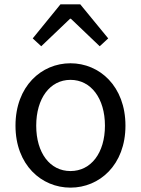

<svg xmlns="http://www.w3.org/2000/svg" viewBox="-20 -847 646 880"><path d="M303 13C436 13 555 -91 555 -271C555 -452 436 -557 303 -557C170 -557 51 -452 51 -271C51 -91 170 13 303 13ZM303 -63C209 -63 146 -146 146 -271C146 -396 209 -481 303 -481C397 -481 461 -396 461 -271C461 -146 397 -63 303 -63ZM130 -671 169 -635 301 -761H305L437 -635L476 -671L348 -827H257Z"/></svg>

Font: Squished Noto Sans CJK JP Regular
Style: Regular
Weight: 400
Designer: Ryoko NISHIZUKA (kana & ideographs); Paul D. Hunt (Latin, Greek & Cyrillic); Wenlong ZHANG (bopomofo); Sandoll Communica
Foundry: Adobe Systems Incorporated
Version: Version 1.004;PS 1.004;hotconv 1.0.82;makeotf.lib2.5.63406